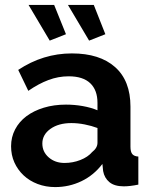

<svg xmlns="http://www.w3.org/2000/svg" viewBox="-20 -750 614 780"><path d="M204 10Q166 10 133 -2.5Q100 -15 76 -37.5Q52 -60 38.5 -90Q25 -120 25 -156Q25 -193 41.5 -224.5Q58 -256 87.5 -278Q117 -300 158 -312.5Q199 -325 248 -325Q283 -325 316.5 -319Q350 -313 376 -302V-332Q376 -384 346.5 -412Q317 -440 259 -440Q217 -440 177 -425Q137 -410 95 -381L54 -466Q155 -533 272 -533Q385 -533 447.5 -477.5Q510 -422 510 -317V-154Q510 -133 517.5 -124Q525 -115 542 -114V0Q508 7 483 7Q445 7 424.5 -10Q404 -27 399 -55L396 -84Q361 -38 311 -14Q261 10 204 10ZM242 -88Q276 -88 306.5 -100Q337 -112 354 -132Q376 -149 376 -170V-230Q352 -239 324 -244.5Q296 -250 270 -250Q218 -250 185 -226.5Q152 -203 152 -167Q152 -133 178 -110.5Q204 -88 242 -88ZM256 -730H361L408 -611L342 -585ZM96 -730H200L248 -611L182 -585Z"/></svg>

Font: IngvarSans
Style: Bold
Weight: 700
Version: Version 3.000